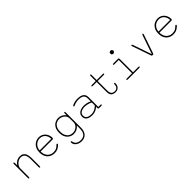

<svg xmlns="http://www.w3.org/2000/svg" viewBox="354 -2359 4243 4243"><g transform="rotate(-45 2476.0 -237.5)"><path d="M484.5 5Q468.5 5 468.5 -24V-269Q468.5 -365 437.2 -410.5Q406 -456 336 -456Q303.5 -456 272.2 -441.5Q241 -427 216 -402.8Q191 -378.5 176 -349Q161 -319.5 161 -290V-24Q161 5 145 5Q129.5 5 129.5 -24V-456.5Q129.5 -485 145 -485Q161 -485 161 -456.5V-386.5Q188 -429 235 -458.2Q282 -487.5 339.5 -487.5Q392.5 -487.5 428.2 -464.2Q464 -441 482 -393.8Q500 -346.5 500 -274V-24Q500 -10 496 -2.5Q492 5 484.5 5Z M932 10.5Q876.5 10.5 825.5 -16Q774.5 -42.5 742 -97.8Q709.5 -153 709.5 -239Q709.5 -304.5 729.5 -351.5Q749.5 -398.5 782.5 -428.8Q815.5 -459 855 -473.2Q894.5 -487.5 933 -487.5Q995.5 -487.5 1042.8 -457.5Q1090 -427.5 1116.5 -377.2Q1143 -327 1143 -265Q1143 -251 1135.2 -243.8Q1127.5 -236.5 1114 -236.5H743Q743.5 -164 770.8 -116.2Q798 -68.5 841.2 -44.8Q884.5 -21 932 -21Q996 -21 1033 -43.8Q1070 -66.5 1091 -89.5Q1097.5 -96.5 1102.8 -100.2Q1108 -104 1114 -104Q1120 -104 1125 -100.2Q1130 -96.5 1130 -90Q1130 -85 1127.5 -79.8Q1125 -74.5 1119.5 -69Q1095 -42 1050 -15.8Q1005 10.5 932 10.5ZM744.5 -268H1108.5Q1105 -353.5 1058 -404.8Q1011 -456 931 -456Q890 -456 849.2 -435.8Q808.5 -415.5 779.5 -374Q750.5 -332.5 744.5 -268Z M1549 247.5Q1510.5 247.5 1476 236.8Q1441.5 226 1415 206.2Q1388.5 186.5 1373.2 158.8Q1358 131 1358 97Q1358 88.5 1362.2 84Q1366.5 79.5 1373.5 79.5Q1382 79.5 1386.2 87.2Q1390.5 95 1392.5 106.5Q1403 164 1447 190Q1491 216 1550 216Q1595.5 216 1632.8 197.8Q1670 179.5 1692.2 137Q1714.5 94.5 1714.5 23V-77.5Q1687 -37.5 1640 -13.5Q1593 10.5 1539 10.5Q1485.5 10.5 1436.2 -16.5Q1387 -43.5 1355.8 -99Q1324.5 -154.5 1324.5 -239Q1324.5 -324 1355.8 -378.8Q1387 -433.5 1436.2 -460Q1485.5 -486.5 1539 -486.5Q1593 -486.5 1640 -461.5Q1687 -436.5 1714.5 -395.5V-454.5Q1714.5 -481 1730.5 -481Q1746 -481 1746 -454.5V23Q1746 80 1731.2 122.2Q1716.5 164.5 1690 192.2Q1663.5 220 1627.5 233.8Q1591.5 247.5 1549 247.5ZM1540.5 -21Q1580.5 -21 1618.8 -38.8Q1657 -56.5 1683.5 -88.8Q1710 -121 1714.5 -163.5V-309.5Q1711 -353 1684.2 -385.8Q1657.5 -418.5 1619 -436.8Q1580.5 -455 1540.5 -455Q1492 -455 1450.5 -432.8Q1409 -410.5 1383.5 -363Q1358 -315.5 1358 -239Q1358 -164.5 1383.5 -116Q1409 -67.5 1450.5 -44.2Q1492 -21 1540.5 -21Z M2338 0Q2324 0 2316.8 -6.8Q2309.5 -13.5 2309.5 -26V-73.5Q2298 -57.5 2270.8 -38.8Q2243.5 -20 2204.5 -6.8Q2165.5 6.5 2118.5 6.5Q2065.5 6.5 2023.8 -8Q1982 -22.5 1958 -53.2Q1934 -84 1934 -133.5Q1934 -179 1958.8 -211.5Q1983.5 -244 2029.5 -261.5Q2075.5 -279 2138.5 -279Q2170 -279 2205 -272Q2240 -265 2268.5 -255Q2297 -245 2309.5 -235.5V-331Q2309.5 -373.5 2293.5 -398.8Q2277.5 -424 2251.5 -436.5Q2225.5 -449 2195.8 -453Q2166 -457 2138 -457Q2103 -457 2062.8 -446.5Q2022.5 -436 1998.5 -423.5Q1992.5 -420.5 1987 -418.8Q1981.5 -417 1977.5 -417Q1970 -417 1966 -421.8Q1962 -426.5 1962 -431.5Q1962 -437 1967 -442.2Q1972 -447.5 1981.5 -452.5Q2008 -465.5 2051.8 -476.5Q2095.5 -487.5 2144.5 -487.5Q2176.5 -487.5 2210.8 -481.5Q2245 -475.5 2274.5 -459.8Q2304 -444 2322.5 -414.8Q2341 -385.5 2341 -339V-30.5H2402Q2416 -30.5 2423.2 -26.5Q2430.5 -22.5 2430.5 -15Q2430.5 -8 2423.2 -4Q2416 0 2402 0ZM2309.5 -201Q2295.5 -211.5 2264.5 -222.5Q2233.5 -233.5 2199.2 -241Q2165 -248.5 2139.5 -248.5Q2059 -248.5 2012.2 -219.2Q1965.5 -190 1965.5 -133.5Q1965.5 -92 1986.5 -68Q2007.5 -44 2042.8 -34Q2078 -24 2120.5 -24Q2167 -24 2205.5 -39.5Q2244 -55 2271 -76Q2298 -97 2309.5 -112.5Z M2585.5 -445.5Q2557 -445.5 2557 -461Q2557 -476 2585.5 -476H2704.5V-633.5Q2704.5 -662 2720.5 -662Q2736 -662 2736 -633.5V-476H2922Q2951 -476 2951 -461Q2951 -445.5 2922 -445.5H2736V-145.5Q2736 -96.5 2750.2 -68.5Q2764.5 -40.5 2788.8 -29.2Q2813 -18 2843.5 -18Q2889.5 -18 2917.2 -45.2Q2945 -72.5 2947 -131.5Q2947.5 -141.5 2951 -148.5Q2954.5 -155.5 2963.5 -155.5Q2973 -155.5 2975.8 -148.5Q2978.5 -141.5 2978.5 -131.5Q2978.5 -87 2961.5 -55.2Q2944.5 -23.5 2914.2 -6.8Q2884 10 2844 10Q2804.5 10 2772.8 -3Q2741 -16 2722.8 -47.8Q2704.5 -79.5 2704.5 -136V-445.5Z M3231.5 -30.5H3394V-445.5H3258.5Q3244.5 -445.5 3238 -449.8Q3231.5 -454 3231.5 -461Q3231.5 -468 3238 -472Q3244.5 -476 3258.5 -476H3397Q3425.5 -476 3425.5 -447.5V-30.5H3588Q3602 -30.5 3608.5 -26.5Q3615 -22.5 3615 -15Q3615 -8 3608.5 -4Q3602 0 3588 0H3231.5Q3217.5 0 3211.2 -4Q3205 -8 3205 -15Q3205 -22.5 3211.2 -26.5Q3217.5 -30.5 3231.5 -30.5ZM3361 -674.5Q3361 -687.5 3367.2 -698.2Q3373.5 -709 3384.5 -715.2Q3395.5 -721.5 3408.5 -721.5Q3421.5 -721.5 3432.2 -715.2Q3443 -709 3449.2 -698.2Q3455.5 -687.5 3455.5 -674.5Q3455.5 -661.5 3449.2 -650.5Q3443 -639.5 3432.2 -633.2Q3421.5 -627 3408.5 -627Q3395.5 -627 3384.5 -633.2Q3373.5 -639.5 3367.2 -650.5Q3361 -661.5 3361 -674.5Z M4001 9.5Q3988.5 9.5 3980.8 4Q3973 -1.5 3969 -13.5L3819.5 -448Q3816 -459 3816 -467Q3816 -475 3819.8 -478Q3823.5 -481 3829 -481Q3837.5 -481 3842 -475.5Q3846.5 -470 3850.5 -458L4001.5 -19L4152.5 -458Q4156.5 -470 4161.2 -475.5Q4166 -481 4174.5 -481Q4180 -481 4183.8 -478Q4187.5 -475 4187.5 -467Q4187.5 -458.5 4183.5 -448L4034.5 -13.5Q4030.5 -1.5 4022.8 4Q4015 9.5 4002 9.5Z M4646 10.5Q4590.5 10.5 4539.5 -16Q4488.5 -42.5 4456 -97.8Q4423.5 -153 4423.5 -239Q4423.5 -304.5 4443.5 -351.5Q4463.5 -398.5 4496.5 -428.8Q4529.5 -459 4569 -473.2Q4608.5 -487.5 4647 -487.5Q4709.5 -487.5 4756.8 -457.5Q4804 -427.5 4830.5 -377.2Q4857 -327 4857 -265Q4857 -251 4849.2 -243.8Q4841.5 -236.5 4828 -236.5H4457Q4457.5 -164 4484.8 -116.2Q4512 -68.5 4555.2 -44.8Q4598.5 -21 4646 -21Q4710 -21 4747 -43.8Q4784 -66.5 4805 -89.5Q4811.5 -96.5 4816.8 -100.2Q4822 -104 4828 -104Q4834 -104 4839 -100.2Q4844 -96.5 4844 -90Q4844 -85 4841.5 -79.8Q4839 -74.5 4833.5 -69Q4809 -42 4764 -15.8Q4719 10.5 4646 10.5ZM4458.5 -268H4822.5Q4819 -353.5 4772 -404.8Q4725 -456 4645 -456Q4604 -456 4563.2 -435.8Q4522.5 -415.5 4493.5 -374Q4464.5 -332.5 4458.5 -268Z"/></g></svg>

Font: Sono ExtraLight
Style: Regular
Weight: 200
Designer: Tyler Finck
Foundry: Tyler Finck
Version: Version 2.112